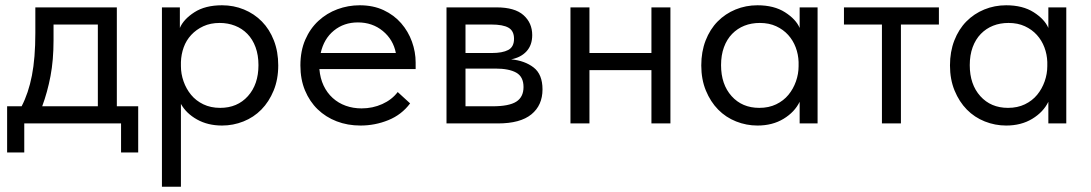

<svg xmlns="http://www.w3.org/2000/svg" viewBox="-20 -468 4138 728"><path d="M7 -65H62Q88 -115 101 -181.5Q114 -248 114 -343V-440H423V-65H504V110H439V0H72V110H7ZM183 -315Q183 -240 171.5 -179.5Q160 -119 140 -65H351V-375H183Z M594 240V-440H662V-362Q676 -395 717 -421.5Q758 -448 822 -448Q866 -448 905 -432Q944 -416 973 -386.5Q1002 -357 1018.5 -314.5Q1035 -272 1035 -220Q1035 -167 1017.5 -124.5Q1000 -82 971 -52.5Q942 -23 903 -7.5Q864 8 822 8Q768 8 727 -15Q686 -38 666 -74V240ZM813 -381Q778 -381 751 -368.5Q724 -356 705 -335.5Q686 -315 676.5 -288.5Q667 -262 666 -233V-217Q666 -188 676 -159.5Q686 -131 704.5 -108.5Q723 -86 751 -72.5Q779 -59 815 -59Q880 -59 920 -103.5Q960 -148 960 -221Q960 -259 949 -289Q938 -319 918 -339.5Q898 -360 871 -370.5Q844 -381 813 -381Z M1347 8Q1298 8 1256.5 -8Q1215 -24 1184.5 -53.5Q1154 -83 1136.5 -125Q1119 -167 1119 -220Q1119 -275 1137.5 -317.5Q1156 -360 1187.5 -389Q1219 -418 1259.5 -433Q1300 -448 1344 -448Q1395 -448 1434.5 -429.5Q1474 -411 1501 -380Q1528 -349 1542 -310Q1556 -271 1556 -231V-206H1191Q1194 -171 1207 -143.5Q1220 -116 1241.5 -96.5Q1263 -77 1291 -67Q1319 -57 1351 -57Q1393 -57 1429.5 -73.5Q1466 -90 1488 -119L1535 -76Q1503 -33 1452.5 -12.5Q1402 8 1347 8ZM1337 -383Q1284 -383 1246 -352Q1208 -321 1196 -267H1481Q1471 -318 1431.5 -350.5Q1392 -383 1337 -383Z M1673 -440H1863Q1932 -440 1965 -410.5Q1998 -381 1998 -335Q1998 -297 1976.5 -273.5Q1955 -250 1918 -243Q1970 -238 2003.5 -212Q2037 -186 2037 -129Q2037 -69 1995 -34.5Q1953 0 1868 0H1673ZM1745 -208V-65H1848Q1910 -65 1937.5 -82.5Q1965 -100 1965 -138Q1965 -177 1937.5 -192.5Q1910 -208 1858 -208ZM1745 -375V-267H1845Q1885 -267 1907 -278.5Q1929 -290 1929 -321Q1929 -351 1908 -363Q1887 -375 1843 -375Z M2450 -202H2215V0H2143V-440H2215V-267H2450V-440H2522V0H2450Z M2852 8Q2810 8 2771 -7.5Q2732 -23 2703 -52.5Q2674 -82 2656.5 -124.5Q2639 -167 2639 -220Q2639 -272 2655.5 -314.5Q2672 -357 2701 -386.5Q2730 -416 2769 -432Q2808 -448 2852 -448Q2915 -448 2956.5 -421.5Q2998 -395 3012 -362V-440H3080V0H3012V-82Q2993 -43 2951 -17.5Q2909 8 2852 8ZM2859 -59Q2895 -59 2923 -72.5Q2951 -86 2969.5 -108.5Q2988 -131 2998 -159.5Q3008 -188 3008 -217V-233Q3007 -262 2997 -288.5Q2987 -315 2968.5 -335.5Q2950 -356 2923 -368.5Q2896 -381 2861 -381Q2829 -381 2802.5 -370.5Q2776 -360 2756 -339.5Q2736 -319 2725 -289Q2714 -259 2714 -221Q2714 -148 2754 -103.5Q2794 -59 2859 -59Z M3324 -375H3180V-440H3540V-375H3396V0H3324Z M3795 8Q3753 8 3714 -7.5Q3675 -23 3646 -52.5Q3617 -82 3599.5 -124.5Q3582 -167 3582 -220Q3582 -272 3598.5 -314.5Q3615 -357 3644 -386.5Q3673 -416 3712 -432Q3751 -448 3795 -448Q3858 -448 3899.5 -421.5Q3941 -395 3955 -362V-440H4023V0H3955V-82Q3936 -43 3894 -17.5Q3852 8 3795 8ZM3802 -59Q3838 -59 3866 -72.5Q3894 -86 3912.5 -108.5Q3931 -131 3941 -159.5Q3951 -188 3951 -217V-233Q3950 -262 3940 -288.5Q3930 -315 3911.5 -335.5Q3893 -356 3866 -368.5Q3839 -381 3804 -381Q3772 -381 3745.5 -370.5Q3719 -360 3699 -339.5Q3679 -319 3668 -289Q3657 -259 3657 -221Q3657 -148 3697 -103.5Q3737 -59 3802 -59Z"/></svg>

Font: Tilda Sans
Style: Regular
Weight: 400
Designer: ParaType Ltd
Foundry: ParaType Ltd
Version: Version 1.009